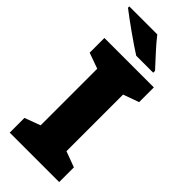

<svg xmlns="http://www.w3.org/2000/svg" viewBox="-291 -975 1024 1024"><g transform="rotate(45 220.5 -463.5)"><path d="M220 -927H9V-917C57 -879 167 -801 221 -767H349V-781C316 -818 254 -882 220 -927ZM407 0V-111L318 -144V-571L407 -603V-714H34V-603L123 -571V-144L34 -111V0Z"/></g></svg>

Font: Noto Sans UI Black
Style: Regular
Weight: 900
Designer: Monotype Design Team
Foundry: Monotype Imaging Inc.
Version: Version 1.901